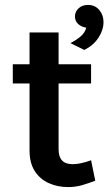

<svg xmlns="http://www.w3.org/2000/svg" viewBox="-20 -746 440 780"><path d="M257 14Q214 14 178.2 -2Q142.5 -18 121.2 -51Q100 -84 100 -135V-407H32V-485H100V-614H218V-485H350V-407H218V-139Q218 -79 275 -79Q306.5 -79 350 -95L367 -12Q339 -1 312.5 6.5Q286 14 257 14ZM322.5 -543 266 -571Q290 -583 307.5 -598Q325 -613 330.5 -633.5Q311 -636.5 297.8 -648.2Q284.5 -660 284.5 -679Q284.5 -698.5 299.2 -712.2Q314 -726 337 -726Q366 -726 383.2 -705.5Q400.5 -685 400.5 -656.5Q400.5 -624 380 -592.8Q359.5 -561.5 322.5 -543Z"/></svg>

Font: Karla
Style: Bold
Weight: 700
Designer: Jonathan Pinhorn
Version: Version 2.004; ttfautohint (v1.8.4.7-5d5b);gftools[0.9.33]